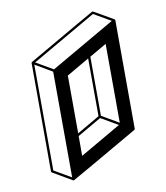

<svg xmlns="http://www.w3.org/2000/svg" viewBox="-97 -913 925 1069"><g transform="rotate(-10 366.0 -378.5)"><path d="M233.4 75.2Q231.4 75.2 231.4 74.7H230.5L120.1 10.3Q117.2 8.3 116.7 4.9L115.2 -609.4Q115.7 -612.8 118.7 -614.7Q497.1 -833.5 499 -833.5Q500.5 -833.5 556.6 -800.8L612.8 -768.1H613.3V-767.6H613.8V-767.1H614.3L614.7 -766.1V-765.6Q615.2 -763.7 615.5 -763.7Q615.7 -763.7 615.7 -763.2L617.2 -148.9Q617.2 -145 613.8 -143.1Q235.8 75.2 233.4 75.2ZM227.1 57.1 225.1 -541 128.4 -597.7 130.4 1ZM231.9 -552.7 595.7 -762.7 499 -818.8 135.3 -608.9ZM302.7 -178.7 430.7 -252.9 429.7 -579.6 301.8 -505.4ZM302.7 -51.3 534.2 -185.1 437.5 -241.2 302.7 -163.1ZM541 -196.3 539.6 -642.6 443.4 -586.9 444.3 -252.9Z"/></g></svg>

Font: 3D Isometric
Style: Bold
Weight: 700
Designer: GGBotNet
Foundry: GGBotNet
Version: 1.14